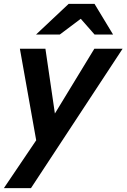

<svg xmlns="http://www.w3.org/2000/svg" viewBox="-38 -760 649 985"><path d="M-18 205 182 -91 214 -129 446 -510H591L121 205ZM154 -5 64 -510H195L262 -52ZM147 -583 314 -740H447L542 -583H447L333 -713H442L269 -583Z"/></svg>

Font: Instrument Sans SemiBold
Style: Italic
Weight: 600
Italic angle: -13°
Designer: Rodrigo Fuenzalida
Foundry: fragTYPE
Version: Version 1.000;gftools[0.9.28]